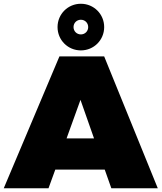

<svg xmlns="http://www.w3.org/2000/svg" viewBox="-30 -1001 859 1021"><path d="M400 -733C469 -733 524 -788 524 -857C524 -926 469 -981 400 -981C331 -981 276 -926 276 -857C276 -788 331 -733 400 -733ZM400 -896C422 -896 439 -879 439 -857C439 -835 422 -818 400 -818C378 -818 361 -835 361 -857C361 -879 378 -896 400 -896ZM562 0H809L524 -701H286L-10 0H228L264 -99H527ZM324 -265 398 -470 470 -265Z"/></svg>

Font: Montserrat-Arabic Black
Style: Regular
Weight: 900
Designer: Mohamed Gaber
Foundry: Kief Type Foundry
Version: Version 5.008;PS 005.008;hotconv 1.0.88;makeotf.lib2.5.64775